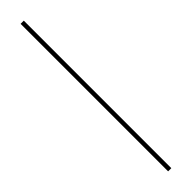

<svg xmlns="http://www.w3.org/2000/svg" viewBox="-328 -703 856 856"><g transform="rotate(-45 100.0 -275.0)"><path d="M109.9 -740.2V189.9H89.8V-740.2Z"/></g></svg>

Font: Genome Thin
Style: Regular
Weight: 250
Designer: Alfredo Marco Pradil
Version: Version 1.001